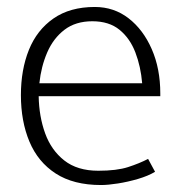

<svg xmlns="http://www.w3.org/2000/svg" viewBox="-20 -518 520 551"><path d="M440 -242V-250Q440 -321 415.5 -377Q391 -433 349 -465.5Q307 -498 252 -498Q181 -498 133.5 -465Q86 -432 63 -375Q40 -318 40 -245Q40 -170 64.5 -111.5Q89 -53 140 -20Q191 13 270 13Q290 13 318.5 8.5Q347 4 376 -4.5Q405 -13 425 -25L405 -62Q380 -49 347.5 -38.5Q315 -28 262 -28Q202 -28 164.5 -57.5Q127 -87 109.5 -135.5Q92 -184 91 -242ZM93 -279Q98 -327 115.5 -367.5Q133 -408 165 -432.5Q197 -457 245 -457Q293 -457 323 -432.5Q353 -408 368.5 -367.5Q384 -327 388 -279Z"/></svg>

Font: Catamaran Thin Thin
Style: Regular
Weight: 250
Version: Version 2.000